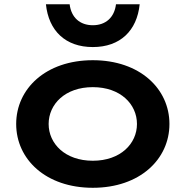

<svg xmlns="http://www.w3.org/2000/svg" viewBox="-20 -868 868 898"><path d="M55.7 -288.1C55.7 -123 194.3 10.3 414.1 10.3C633.8 10.3 772.5 -123 772.5 -288.1C772.5 -453.1 633.8 -586.4 414.1 -586.4C194.3 -586.4 55.7 -453.1 55.7 -288.1ZM207.5 -288.1C207.5 -380.4 284.2 -460.4 414.1 -460.4C543.9 -460.4 620.6 -380.4 620.6 -288.1C620.6 -196.3 543.9 -116.2 414.1 -116.2C284.2 -116.2 207.5 -196.3 207.5 -288.1ZM414.1 -647.9C542.5 -647.9 620.6 -724.6 633.3 -848.1H522.5C515.1 -786.6 474.6 -750 414.1 -750C353.5 -750 313 -786.6 305.7 -848.1H194.8C207.5 -724.6 285.6 -647.9 414.1 -647.9Z"/></svg>

Font: Krona One
Style: Regular
Weight: 400
Designer: Yvonne Schüttler
Foundry: Yvonne Schüttler
Version: Version 1.002